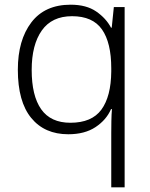

<svg xmlns="http://www.w3.org/2000/svg" viewBox="-20 -562 639 818"><path d="M454 4Q454 -17 454.5 -46.5Q455 -76 457 -97H453Q433 -51 387 -20.5Q341 10 271 10Q170 10 113 -59.5Q56 -129 56 -265Q56 -391 113.5 -466.5Q171 -542 281 -542Q348 -542 390 -513Q432 -484 453 -444H456L465 -532H511V236H454ZM280 -39Q371 -39 412 -95Q453 -151 454 -257V-271Q454 -380 414.5 -436.5Q375 -493 287 -493Q201 -493 158 -432Q115 -371 115 -264Q115 -154 155.5 -96.5Q196 -39 280 -39Z"/></svg>

Font: Noto Sans Sinhala Light
Style: Regular
Weight: 300
Designer: Jelle Bosma - Monotype Design Team
Foundry: Monotype Imaging Inc.
Version: Version 2.006; ttfautohint (v1.8.4.7-5d5b)